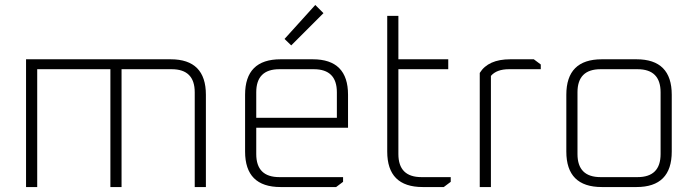

<svg xmlns="http://www.w3.org/2000/svg" viewBox="-20 -754 2805 774"><path d="M85 0V-515H668Q810 -515 810 -372V0H765V-382Q765 -475 672 -475H470V0H425V-475H130V0Z M968 -143V-372Q968 -515 1111 -515H1241Q1383 -515 1383 -372V-239H1013V-133Q1013 -40 1106 -40H1363V-21L1335 0H1111Q968 0 968 -143ZM1013 -279H1338V-382Q1338 -475 1245 -475H1106Q1013 -475 1013 -382ZM1127 -597 1251 -734 1284 -701 1154 -571Z M1541 -143V-690H1586V-515H1787V-475H1586V-133Q1586 -40 1679 -40H1797V-21L1769 0H1684Q1541 0 1541 -143Z M1914 0V-460Q1948 -515 2037 -515H2132L2160 -494V-475H2032Q1982 -475 1959 -448V0Z M2263 -143V-372Q2263 -515 2406 -515H2546Q2688 -515 2688 -372V-143Q2688 0 2546 0H2406Q2263 0 2263 -143ZM2308 -133Q2308 -40 2401 -40H2550Q2643 -40 2643 -133V-382Q2643 -475 2550 -475H2401Q2308 -475 2308 -382Z"/></svg>

Font: Oxanium ExtraLight ExtraLight
Style: Regular
Weight: 250
Version: Version 2.000